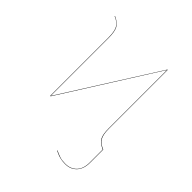

<svg xmlns="http://www.w3.org/2000/svg" viewBox="-194 -654 979 979"><g transform="rotate(45 295.0 -165.0)"><path d="M515 2V97Q515 142 491.5 167Q468 192 429 192Q407 192 391 187.5Q375 183 365 178Q355 173 352 172L353 170Q374 180 389.5 185Q405 190 429 190Q467 190 490 166Q513 142 513 97V4Q480 -11 469 -31Q458 -51 458 -95V-515L133 0L130 -1V-421Q130 -464 118.5 -485.5Q107 -507 75 -520L76 -522Q109 -507 120.5 -486Q132 -465 132 -421V-2L458 -518L460 -517V-95Q460 -52 471.5 -31.5Q483 -11 515 2Z"/></g></svg>

Font: FiraGO Two
Style: Regular
Weight: 100
Designer: bBox Type
Foundry: bBox Type GmbH
Version: Version 1.001